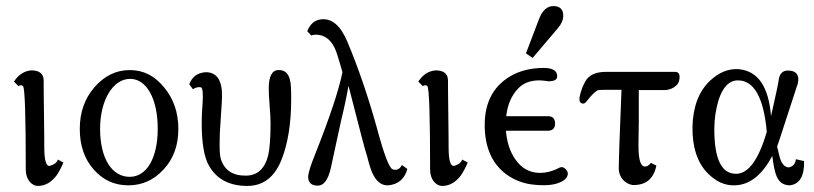

<svg xmlns="http://www.w3.org/2000/svg" viewBox="-20 -605 2685 633"><path d="M171 -79C168 -71 162 -65 154 -62C151 -60 147 -59 143 -58C132 -57 126 -78 126 -119C126 -127 126 -163 125 -227C124 -291 124 -328 124 -339C124 -362 110 -373 83 -373C60 -371 41 -359 26 -336L41 -321C47 -325 52 -325 56 -321C62 -314 65 -222 65 -45C65 -14 84 9 107 8C130 7 149 -4 166 -26C173 -36 181 -50 189 -69Z M568 -180C568 -234 552 -280 521 -317C490 -355 453 -374 408 -374C363 -374 324 -355 291 -317C259 -280 243 -234 243 -180C243 -126 258 -81 289 -46C320 -11 358 6 403 6C448 6 487 -11 519 -46C552 -81 568 -126 568 -180ZM500 -181C500 -84 464 -23 409 -22C349 -21 310 -83 310 -180C310 -276 353 -345 409 -345C464 -345 500 -278 500 -181Z M940 -278C940 -311 939 -332 936 -341C931 -364 918 -375 897 -374C876 -373 866 -352 866 -313C866 -300 867 -281 869 -256C871 -231 872 -212 872 -199C872 -148 869 -113 864 -92C853 -49 829 -27 793 -26C748 -25 720 -43 708 -81C705 -90 704 -107 704 -130C704 -151 705 -180 708 -218C711 -259 712 -281 712 -286C713 -340 695 -367 658 -367C631 -365 613 -352 604 -327L616 -311C626 -317 635 -319 643 -317C648 -314 650 -298 648 -267C646 -242 645 -219 645 -200C645 -133 653 -85 670 -57C695 -14 737 8 795 8C848 8 885 -21 908 -78C929 -131 940 -197 940 -278Z M1305 -61C1298 -47 1287 -42 1274 -47C1263 -52 1246 -96 1224 -178C1195 -283 1162 -380 1125 -468C1102 -522 1073 -546 1037 -541C1016 -538 1002 -525 993 -502L1006 -488C1014 -491 1022 -491 1031 -490C1060 -486 1081 -463 1093 -421C1098 -404 1104 -386 1109 -367C1097 -307 1067 -218 1020 -99C1004 -60 996 -34 996 -22C996 -7 1003 3 1017 6C1021 7 1025 7 1028 7C1047 7 1061 -11 1070 -48L1106 -214C1112 -237 1120 -273 1129 -322C1165 -181 1185 -104 1190 -91C1198 -59 1205 -37 1212 -26C1224 -4 1240 7 1260 6C1293 3 1314 -15 1323 -48Z M1504 -79C1501 -71 1495 -65 1487 -62C1484 -60 1480 -59 1476 -58C1465 -57 1459 -78 1459 -119C1459 -127 1459 -163 1458 -227C1457 -291 1457 -328 1457 -339C1457 -362 1443 -373 1416 -373C1393 -371 1374 -359 1359 -336L1374 -321C1380 -325 1385 -325 1389 -321C1395 -314 1398 -222 1398 -45C1398 -14 1417 9 1440 8C1463 7 1482 -4 1499 -26C1506 -36 1514 -50 1522 -69Z M1852 -33C1852 -42 1841 -54 1832 -54C1829 -54 1825 -53 1822 -51C1801 -40 1780 -35 1761 -35C1726 -35 1699 -50 1678 -81C1661 -106 1651 -137 1648 -174H1786C1802 -174 1810 -182 1810 -198C1810 -214 1802 -222 1786 -222H1649C1653 -259 1666 -290 1688 -313C1705 -331 1728 -340 1758 -340C1770 -340 1788 -337 1788 -337C1807 -337 1817 -342 1817 -353C1817 -372 1802 -381 1773 -381C1736 -381 1703 -374 1674 -360C1609 -327 1577 -270 1578 -189C1579 -116 1604 -63 1651 -29C1678 -10 1708 1 1741 4C1780 8 1810 5 1831 -6C1845 -13 1852 -22 1852 -33ZM1837 -553C1837 -574 1826 -585 1805 -585C1784 -585 1768 -571 1757 -542L1714 -429L1736 -414L1820 -513C1831 -526 1837 -540 1837 -553Z M2219 -339C2223 -358 2219 -368 2206 -368H1977C1950 -368 1931 -361 1918 -348C1912 -342 1906 -331 1899 -314C1890 -289 1888 -274 1893 -268C1900 -261 1907 -262 1914 -271C1932 -294 1945 -306 1953 -308C1958 -309 1983 -309 2029 -309C2023 -162 2020 -76 2020 -49C2020 -20 2042 2 2066 5C2109 6 2135 -15 2144 -59L2126 -68C2119 -59 2112 -55 2104 -56C2091 -59 2085 -82 2085 -123C2085 -120 2085 -147 2086 -203V-308H2171C2194 -308 2216 -323 2219 -339Z M2604 -80C2603 -69 2598 -61 2591 -57C2588 -55 2584 -54 2580 -53C2566 -54 2556 -66 2550 -89L2542 -122L2549 -142L2610 -329C2611 -334 2612 -339 2612 -343C2612 -360 2603 -370 2585 -372C2562 -375 2550 -364 2547 -340C2546 -329 2537 -290 2522 -222C2514 -321 2478 -372 2414 -377C2381 -379 2350 -366 2321 -339C2284 -304 2265 -254 2263 -188C2262 -120 2279 -68 2314 -33C2341 -6 2370 7 2402 6C2451 5 2492 -27 2526 -91C2530 -62 2534 -41 2538 -30C2546 -6 2561 6 2584 6C2617 2 2632 -25 2631 -74ZM2508 -170C2481 -79 2448 -33 2408 -32C2359 -31 2335 -80 2335 -179C2335 -213 2340 -245 2349 -275C2363 -318 2384 -340 2413 -340C2466 -340 2498 -283 2508 -170Z"/></svg>

Font: GFS Philostratos
Style: Regular
Weight: 400
Designer: George D. Matthiopoulos
Foundry: George D. Matthiopoulos
Version: Version 1.000